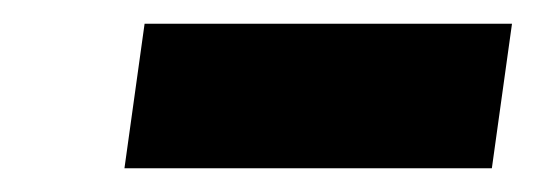

<svg xmlns="http://www.w3.org/2000/svg" viewBox="-20 -794 452 162"><path d="M395 -652 412 -774H102L85 -652Z"/></svg>

Font: Fira Sans ExtraBold
Style: Italic
Weight: 800
Italic angle: -8°
Designer: bBox Type GmbH & Carrois Corporate GbR & Edenspiekermann AG
Foundry: bBox Type GmbH & Carrois Corporate GbR & Edenspiekermann AG
Version: Version 4.301;PS 004.301;hotconv 1.0.88;makeotf.lib2.5.64775